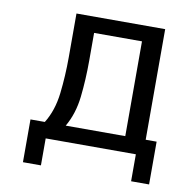

<svg xmlns="http://www.w3.org/2000/svg" viewBox="-73 -594 783 778"><g transform="rotate(10 318.5 -204.5)"><path d="M71 111V-65H130Q163 -118 171.5 -190.5Q180 -263 180 -340V-520H545V-65H590V111H516V0H145V111ZM264 -340Q264 -263 256 -191.5Q248 -120 216 -65H461V-455H264Z"/></g></svg>

Font: Murecho
Style: Regular
Weight: 400
Designer: Neil Summerour
Foundry: Positype
Version: Version 1.010; ttfautohint (v1.8.3)